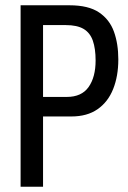

<svg xmlns="http://www.w3.org/2000/svg" viewBox="-20 -707 485 727"><path d="M58 0V-687H243Q315 -687 355 -660Q395 -633 411.5 -587Q428 -541 428 -482Q428 -419 408.5 -370Q389 -321 349.5 -293.5Q310 -266 250 -266H143V0ZM143 -340H233Q289 -340 315.5 -377.5Q342 -415 342 -478Q342 -523 331.5 -553Q321 -583 296.5 -597.5Q272 -612 229 -612H143Z"/></svg>

Font: Archivo ExtraCondensed
Style: Regular
Weight: 400
Width: 2
Designer: Hector Gatti
Foundry: Omnibus-Type
Version: Version 2.001